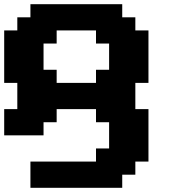

<svg xmlns="http://www.w3.org/2000/svg" viewBox="-20 -895 852 915"><path d="M125 0H562.5V-62.5H625V-125H687.5V-375H625V-500H687.5V-750H625V-812.5H562.5V-875H125V-812.5H62.5V-750H0V-500H62.5V-375H0V-250H187.5V-312.5H250V-375H437.5V-312.5H500V-187.5H437.5V-125H125ZM437.5 -500H250V-562.5H187.5V-687.5H250V-750H437.5V-687.5H500V-562.5H437.5Z"/></svg>

Font: Faithful 32x
Style: Semibold
Weight: 400
Foundry: Faithful Resource Pack
Version: Version 1.0; January 27, 2023